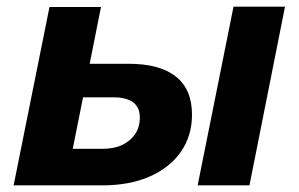

<svg xmlns="http://www.w3.org/2000/svg" viewBox="-20 -558 899 578"><path d="M575 0 683 -538H838L731 0ZM367 -366Q461 -366 509.5 -327.5Q558 -289 558 -213Q558 -149 524.5 -101Q491 -53 430.5 -26.5Q370 0 288 0H21L129 -537H284L250 -366ZM288 -110Q323 -110 347.5 -121.5Q372 -133 386.5 -154Q401 -175 401 -204Q401 -265 321 -265H230L199 -110Z"/></svg>

Font: MOST Montserrat
Style: Bold Italic
Weight: 700
Italic angle: -11.3°
Designer: Julieta Ulanovsky
Foundry: Julieta Ulanovsky
Version: Version 8.000;March 11, 2024;FontCreator 15.0.0.2926 64-bit